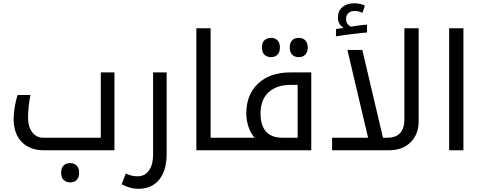

<svg xmlns="http://www.w3.org/2000/svg" viewBox="-20 -936 3007 1196"><path d="M252 0Q165.5 0 115.2 -52Q64.9 -104 64.9 -193.8Q64.9 -227.1 72 -270.5Q79.1 -314 89.8 -344.2H169.9Q154.8 -272 154.8 -201.2Q154.8 -146.5 180.7 -112.3Q206.5 -78.1 249 -78.1H607.9V-484.9H692.9V0ZM417 200.2Q391.1 200.2 376 184.6Q360.8 168.9 360.8 140.1Q360.8 111.3 375.7 95.7Q390.6 80.1 417 80.1Q443.8 80.1 458.5 96.4Q473.1 112.8 473.1 140.1Q473.1 167.5 458.5 183.8Q443.8 200.2 417 200.2Z M839.8 240.2Q792 240.2 737.8 211.9L763.7 145Q788.1 155.8 803.7 158.9Q819.3 162.1 837.9 162.1Q882.8 162.1 908.2 125.5Q933.6 88.9 933.6 28.8V-484.9H1018.1V23.9Q1018.1 125 972.2 182.6Q926.3 240.2 839.8 240.2Z M1203.1 -759.8H1292V-78.1H1423.8Q1429.2 -78.1 1429.2 -74.2V-4.9Q1429.2 0 1423.8 0H1203.1Z M1834 -78.1V-407.2H1791Q1702.1 -407.2 1652.6 -360.8Q1603 -314.5 1603 -230Q1603 -78.1 1739.7 -78.1ZM1414.1 0Q1409.2 0 1409.2 -4.9V-74.2Q1409.2 -78.1 1414.1 -78.1H1565.9Q1540.5 -106.9 1527.3 -147.9Q1514.2 -189 1514.2 -229Q1514.2 -346.2 1587.6 -415.5Q1661.1 -484.9 1788.1 -484.9H1918.9V0ZM1668 -580.1Q1644.5 -580.1 1628.2 -594.2Q1611.8 -608.4 1611.8 -640.1Q1611.8 -671.9 1628.2 -686Q1644.5 -700.2 1668 -700.2Q1693.4 -700.2 1708.5 -684.8Q1723.6 -669.4 1723.6 -640.1Q1723.6 -611.3 1708.7 -595.7Q1693.8 -580.1 1668 -580.1ZM1840.8 -580.1Q1814.9 -580.1 1799.8 -595.7Q1784.7 -611.3 1784.7 -640.1Q1784.7 -668.9 1799.6 -684.6Q1814.5 -700.2 1840.8 -700.2Q1867.7 -700.2 1882.3 -683.8Q1897 -667.5 1897 -640.1Q1897 -612.8 1882.3 -596.4Q1867.7 -580.1 1840.8 -580.1Z M2048.8 -78.1H2272.9L2144 -625H2236.8L2365.7 -78.1H2393.1Q2499 -78.1 2499 -193.8V-759.8H2587.9V-182.1Q2587.9 -99.1 2537.6 -49.6Q2487.3 0 2402.8 0H2048.8ZM2072.8 -755.4 2120.1 -762.2Q2085 -785.2 2085 -825.7Q2085 -868.7 2113 -892.1Q2141.1 -915.5 2187 -915.5Q2226.1 -915.5 2252.9 -900.4L2237.8 -855.5Q2217.8 -867.7 2188 -867.7Q2166 -867.7 2150.9 -855.2Q2135.7 -842.8 2135.7 -816.4Q2135.7 -799.3 2144.5 -787.4Q2153.3 -775.4 2166 -769.5Q2175.8 -772 2213.9 -777.1Q2252 -782.2 2266.1 -782.2V-733.4Q2258.3 -733.4 2230.7 -730.7Q2203.1 -728 2128.9 -718.3L2072.8 -709.5Z M2777.8 -759.8H2866.7V0H2777.8Z"/></svg>

Font: Droid Arabic Kufi
Style: Regular
Weight: 400
Designer: Pascal Zoghbi
Foundry: Irfont.ir
Version: Version 1.00 February 28, 2013, initial release